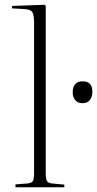

<svg xmlns="http://www.w3.org/2000/svg" viewBox="-20 -785 408 806"><path d="M45 1V-11L97 -15Q113 -17 118 -25Q123 -33 123 -59V-689Q123 -724 115 -735Q107 -746 80 -747L30 -750L31 -760L166 -765L172 -761V-58Q172 -34 177 -25.5Q182 -17 197 -15L250 -10V1ZM326 -351.8Q306.6 -351.8 295.9 -364.5Q285.2 -377.3 285.2 -396.7Q285.2 -443.6 327 -443.6Q367.8 -443.6 367.8 -399.7Q367.8 -379.3 357.6 -365.6Q347.4 -351.8 326 -351.8Z"/></svg>

Font: Literata 72pt ExtraLight
Style: Regular
Weight: 200
Designer: Latin by Veronika Burian and Jose Scaglione. Greek by Irene Vlachou. Cyrillic by Vera Evstafieva.
Foundry: TypeTogether
Version: Version 3.002